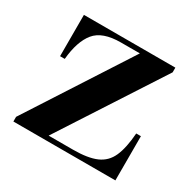

<svg xmlns="http://www.w3.org/2000/svg" viewBox="-110 -576 699 692"><g transform="rotate(30 239.0 -230.0)"><path d="M24.5 0V-19.5L296.5 -440.5H218Q141.5 -440.5 110.2 -402.2Q79 -364 72 -288H52.5V-460H433V-440.5L160 -19.5H261Q323 -19.5 358 -34.8Q393 -50 409 -86Q425 -122 429.5 -184H449V0Z"/></g></svg>

Font: Bodoni Moda SemiBold
Style: Regular
Weight: 600
Designer: Owen Earl
Foundry: indestructible type
Version: Version 2.005; ttfautohint (v1.8.4.7-5d5b)